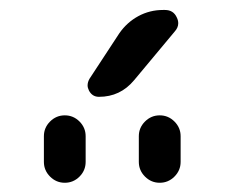

<svg xmlns="http://www.w3.org/2000/svg" viewBox="-20 -999 469 395"><path d="M70.3 -666V-718.8Q70.3 -736.3 83 -749Q95.7 -761.7 113.3 -761.7Q130.9 -761.7 143.6 -749Q156.2 -736.3 156.2 -718.8V-666Q156.2 -648.4 143.6 -635.7Q130.9 -623 113.3 -623Q95.7 -623 83 -635.7Q70.3 -648.4 70.3 -666ZM265.6 -666V-718.8Q265.6 -736.3 278.3 -749Q291 -761.7 308.6 -761.7Q326.2 -761.7 338.9 -749Q351.6 -736.3 351.6 -718.8V-666Q351.6 -648.4 338.9 -635.7Q326.2 -623 308.6 -623Q291 -623 278.3 -635.7Q265.6 -648.4 265.6 -666ZM255.9 -834Q227.5 -799.8 183.6 -799.8Q169.9 -799.8 163.1 -812.5Q160.2 -818.4 160.2 -823.2Q160.2 -830.1 164.1 -836.9L225.6 -930.7Q241.2 -953.1 264.6 -965.8Q288.1 -978.5 315.4 -978.5H319.3Q336.9 -978.5 343.8 -962.9Q346.7 -957 346.7 -951.2Q346.7 -942.4 339.8 -934.6Z"/></svg>

Font: Gen Jyuu Gothic Regular
Style: Regular
Weight: 400
Designer: [Source Han Sans]
Ryoko NISHIZUKA  (kana & ideographs); Paul D. Hunt (Latin, Greek & Cyrillic); Wenlong ZHANG  (bopomofo
Version: Version 1.002.20150607